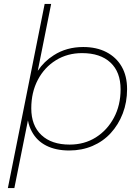

<svg xmlns="http://www.w3.org/2000/svg" viewBox="-20 -762 713 976"><path d="M20 194 207 -742H240L172 -402Q204 -450 253 -481Q318 -523 403 -523Q471 -523 521 -497Q571 -471 598.5 -423.5Q626 -376 626 -309Q626 -242 604 -185Q582 -128 543 -85.5Q504 -43 450 -20Q396 3 332 3Q264 3 215.5 -21.5Q167 -46 142 -93Q128 -118 122 -150L53 194ZM334 -27Q409 -27 467 -63.5Q525 -100 559 -163.5Q593 -227 593 -308Q593 -396 541.5 -444Q490 -492 397 -492Q323 -492 264.5 -456Q206 -420 172.5 -356.5Q139 -293 139 -211Q139 -124 190.5 -75.5Q242 -27 334 -27Z"/></svg>

Font: Montserrat Thin ExtraLight
Style: Italic
Weight: 250
Italic angle: -11.3°
Version: Version 9.000